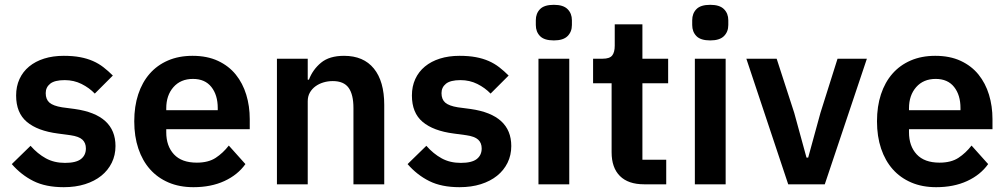

<svg xmlns="http://www.w3.org/2000/svg" viewBox="-20 -766 4184 798"><path d="M245 12Q170 12 119 -13.5Q68 -39 29 -84L107 -160Q136 -127 170.5 -108Q205 -89 250 -89Q296 -89 316.5 -105Q337 -121 337 -149Q337 -172 322.5 -185.5Q308 -199 273 -204L221 -211Q136 -222 91.5 -259.5Q47 -297 47 -369Q47 -407 61 -437.5Q75 -468 101 -489.5Q127 -511 163.5 -522.5Q200 -534 245 -534Q283 -534 312.5 -528.5Q342 -523 366 -512.5Q390 -502 410 -486.5Q430 -471 449 -452L374 -377Q351 -401 319 -417Q287 -433 249 -433Q207 -433 188.5 -418Q170 -403 170 -379Q170 -353 185.5 -339.5Q201 -326 238 -320L291 -313Q460 -289 460 -159Q460 -121 444.5 -89.5Q429 -58 401 -35.5Q373 -13 333.5 -0.5Q294 12 245 12Z M784 12Q726 12 680.5 -7.5Q635 -27 603.5 -62.5Q572 -98 555 -148.5Q538 -199 538 -262Q538 -324 554.5 -374Q571 -424 602 -459.5Q633 -495 678 -514.5Q723 -534 780 -534Q841 -534 886 -513Q931 -492 960 -456Q989 -420 1003.5 -372.5Q1018 -325 1018 -271V-229H671V-216Q671 -159 703 -124.5Q735 -90 798 -90Q846 -90 876.5 -110Q907 -130 931 -161L1000 -84Q968 -39 912.5 -13.5Q857 12 784 12ZM782 -438Q731 -438 701 -404Q671 -370 671 -316V-308H885V-317Q885 -371 858.5 -404.5Q832 -438 782 -438Z M1131 0V-522H1259V-435H1264Q1280 -477 1314.5 -505.5Q1349 -534 1410 -534Q1491 -534 1534 -481Q1577 -428 1577 -330V0H1449V-317Q1449 -373 1429 -401Q1409 -429 1363 -429Q1343 -429 1324.5 -423.5Q1306 -418 1291.5 -407.5Q1277 -397 1268 -381.5Q1259 -366 1259 -345V0Z M1890 12Q1815 12 1764 -13.5Q1713 -39 1674 -84L1752 -160Q1781 -127 1815.5 -108Q1850 -89 1895 -89Q1941 -89 1961.5 -105Q1982 -121 1982 -149Q1982 -172 1967.5 -185.5Q1953 -199 1918 -204L1866 -211Q1781 -222 1736.5 -259.5Q1692 -297 1692 -369Q1692 -407 1706 -437.5Q1720 -468 1746 -489.5Q1772 -511 1808.5 -522.5Q1845 -534 1890 -534Q1928 -534 1957.5 -528.5Q1987 -523 2011 -512.5Q2035 -502 2055 -486.5Q2075 -471 2094 -452L2019 -377Q1996 -401 1964 -417Q1932 -433 1894 -433Q1852 -433 1833.5 -418Q1815 -403 1815 -379Q1815 -353 1830.5 -339.5Q1846 -326 1883 -320L1936 -313Q2105 -289 2105 -159Q2105 -121 2089.5 -89.5Q2074 -58 2046 -35.5Q2018 -13 1978.5 -0.5Q1939 12 1890 12Z M2282 -598Q2242 -598 2224.5 -616Q2207 -634 2207 -662V-682Q2207 -710 2224.5 -728Q2242 -746 2282 -746Q2321 -746 2339 -728Q2357 -710 2357 -682V-662Q2357 -634 2339 -616Q2321 -598 2282 -598ZM2218 -522H2346V0H2218Z M2657 0Q2591 0 2556.5 -34.5Q2522 -69 2522 -133V-420H2445V-522H2485Q2514 -522 2524.5 -535.5Q2535 -549 2535 -576V-665H2650V-522H2757V-420H2650V-102H2749V0Z M2932 -598Q2892 -598 2874.5 -616Q2857 -634 2857 -662V-682Q2857 -710 2874.5 -728Q2892 -746 2932 -746Q2971 -746 2989 -728Q3007 -710 3007 -682V-662Q3007 -634 2989 -616Q2971 -598 2932 -598ZM2868 -522H2996V0H2868Z M3256 0 3082 -522H3208L3281 -297L3332 -111H3339L3390 -297L3461 -522H3583L3408 0Z M3871 12Q3813 12 3767.5 -7.5Q3722 -27 3690.5 -62.5Q3659 -98 3642 -148.5Q3625 -199 3625 -262Q3625 -324 3641.5 -374Q3658 -424 3689 -459.5Q3720 -495 3765 -514.5Q3810 -534 3867 -534Q3928 -534 3973 -513Q4018 -492 4047 -456Q4076 -420 4090.5 -372.5Q4105 -325 4105 -271V-229H3758V-216Q3758 -159 3790 -124.5Q3822 -90 3885 -90Q3933 -90 3963.5 -110Q3994 -130 4018 -161L4087 -84Q4055 -39 3999.5 -13.5Q3944 12 3871 12ZM3869 -438Q3818 -438 3788 -404Q3758 -370 3758 -316V-308H3972V-317Q3972 -371 3945.5 -404.5Q3919 -438 3869 -438Z"/></svg>

Font: IBM Plex Sans KR SmBld
Style: Regular
Weight: 600
Designer: Mike Abbink; Paul van der Laan; Pieter van Rosmalen; Wujin Sim; Chorong Kim; Dohee Lee;
Foundry: Sandoll Inc.
Version: Version 1.002